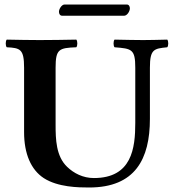

<svg xmlns="http://www.w3.org/2000/svg" viewBox="-20 -823 772 853"><path d="M227 -522C227 -605 242 -610 319 -613C325 -619 325 -641 319 -647C270 -646 204 -645 156 -645C111 -645 60 -646 10 -647C4 -641 4 -619 10 -613C70 -610 87 -605 87 -522V-236C87 -139 118 -69 174 -32C237 9 329 10 376 10C581 10 646 -117 646 -295V-522C646 -605 664 -607 723 -613C729 -619 729 -641 723 -647C684 -646 644 -645 616 -645C587 -645 535 -646 489 -647C483 -641 483 -619 489 -613C565 -607 581 -605 581 -522V-277C581 -165 566 -32 397 -32C349 -32 308 -53 278 -82C229 -129 227 -204 227 -269ZM531 -753C545 -753 557 -773 557 -786C557 -794 553 -803 543 -803H267C254 -803 242 -783 242 -771C242 -762 246 -753 257 -753Z"/></svg>

Font: Libertinus Serif
Style: Bold
Weight: 700
Designer: Philipp H. Poll, Khaled Hosny
Foundry: Caleb Maclennan
Version: Version 7.050;RELEASE